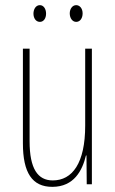

<svg xmlns="http://www.w3.org/2000/svg" viewBox="-20 -716 448 746"><path d="M110 -663C110 -646 119 -631 135 -631C149 -631 159 -644 159 -663C159 -682 149 -696 135 -696C119 -696 110 -680 110 -663ZM251 -664C251 -646 261 -631 276 -631C291 -631 301 -645 301 -664C301 -683 290 -696 276 -696C261 -696 251 -681 251 -664ZM337 -527H311V-228C311 -82 261 -15 185 -15C127 -15 95 -60 95 -167V-527H69V-159C69 -45 105 10 183 10C268 10 300 -54 314 -112H316L317 0H337Z"/></svg>

Font: Noto Sans Ethiopic ExtraCondensed Thin
Style: Regular
Weight: 100
Width: 2
Designer: Monotype Design Team
Foundry: Monotype Imaging Inc.
Version: Version 2.102